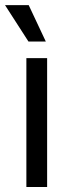

<svg xmlns="http://www.w3.org/2000/svg" viewBox="-44 -748 270 768"><path d="M61.5 0V-515.6H144.5V0ZM69.8 -582 -23.9 -727.5H70.8L139.2 -582Z"/></svg>

Font: Inter Khmer Looped
Style: Regular
Weight: 400
Designer: Rasmus Andersson, Sovichet Tep
Foundry: Anagata Design
Version: Version 1.000